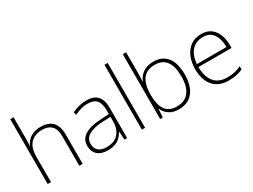

<svg xmlns="http://www.w3.org/2000/svg" viewBox="-55 -1349 2566 1949"><g transform="rotate(-30 1227.5 -375.0)"><path d="M89 0V-760H128V-504Q128 -483 127 -465Q126 -447 125 -426H128Q140 -457 164.5 -482.5Q189 -508 226.5 -523.5Q264 -539 316 -539Q374 -539 415 -518.5Q456 -498 477.5 -455.5Q499 -413 499 -347V0H460V-345Q460 -428 422 -466.5Q384 -505 313 -505Q226 -505 177 -453.5Q128 -402 128 -297V0Z M791 10Q714 10 672 -28Q630 -66 630 -133Q630 -212 695.5 -252.5Q761 -293 882 -299L982 -305V-345Q982 -431 949 -467.5Q916 -504 850 -504Q809 -504 771.5 -494.5Q734 -485 693 -464L681 -498Q720 -516 762.5 -527.5Q805 -539 851 -539Q936 -539 978.5 -494.5Q1021 -450 1021 -353V0H990L983 -98H981Q965 -68 940.5 -43Q916 -18 880 -4Q844 10 791 10ZM795 -24Q889 -24 935.5 -77Q982 -130 982 -219V-272L886 -268Q784 -263 727 -231Q670 -199 670 -133Q670 -81 703 -52.5Q736 -24 795 -24Z M1193 0V-760H1231V0Z M1624 10Q1555 10 1511 -20.5Q1467 -51 1448 -97H1445L1439 0H1408V-760H1447V-535Q1447 -509 1446 -475Q1445 -441 1444 -418H1447Q1465 -471 1514 -505.5Q1563 -540 1637 -540Q1741 -540 1796 -470.5Q1851 -401 1851 -266Q1851 -187 1827 -124.5Q1803 -62 1752.5 -26Q1702 10 1624 10ZM1621 -25Q1715 -25 1763 -88Q1811 -151 1811 -267Q1811 -505 1634 -505Q1537 -505 1492 -442Q1447 -379 1447 -265V-256Q1447 -143 1489 -84Q1531 -25 1621 -25Z M2209 10Q2128 10 2074 -24Q2020 -58 1994 -119.5Q1968 -181 1968 -260Q1968 -338 1994 -401Q2020 -464 2071 -502Q2122 -540 2198 -540Q2266 -540 2309.5 -507.5Q2353 -475 2374.5 -419.5Q2396 -364 2396 -294V-263H2008Q2009 -148 2060.5 -86.5Q2112 -25 2210 -25Q2259 -25 2294.5 -32.5Q2330 -40 2375 -61V-23Q2336 -6 2297.5 2Q2259 10 2209 10ZM2009 -297H2356Q2356 -391 2317 -448Q2278 -505 2198 -505Q2118 -505 2068 -452Q2018 -399 2009 -297Z"/></g></svg>

Font: Noto Sans Symbols ExtraLight
Style: Regular
Weight: 250
Version: Version 2.002